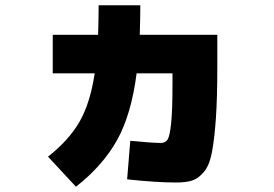

<svg xmlns="http://www.w3.org/2000/svg" viewBox="-20 -652 1040 728"><path d="M268 56 162 -58Q240 -119 281 -189.5Q322 -260 339 -374H180V-520H352Q354 -588 354 -632H512Q512 -590 510 -520H804V-400Q804 -280 798.5 -202Q793 -124 783.5 -74.5Q774 -25 753.5 -0.5Q733 24 710 32Q687 40 648 40Q573 40 462 28L474 -118Q559 -110 590 -110Q607 -110 615.5 -123Q624 -136 629 -185.5Q634 -235 634 -334V-374H498Q478 -218 424 -121Q370 -24 268 56Z"/></svg>

Font: M PLUS 1p Black
Style: Regular
Weight: 900
Version: Version 1.061